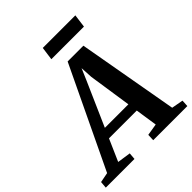

<svg xmlns="http://www.w3.org/2000/svg" viewBox="-318 -1077 1233 1233"><g transform="rotate(-45 298.5 -460.5)"><path d="M-73.2 0 -69.2 -46.7 -1.2 -59.9 326.6 -746.2H469.7L591.2 -61.2L670.2 -46.7L667.5 0H357.6L359.6 -46.7L440.1 -59.9L417.6 -209.3H165.2L99.7 -60.2L191.2 -46.7L187.4 0ZM194.2 -275.7H407.8L363.9 -569.3L359.4 -652.5L325.6 -573.7ZM275.1 -920.5H570.9L558.9 -830.4H262.8Z"/></g></svg>

Font: Merriweather Light
Style: Italic
Weight: 300
Italic angle: -7.8°
Designer: Eben Sorkin
Foundry: Eben Sorkin
Version: Version 2.101